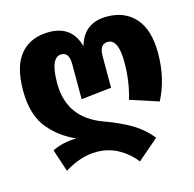

<svg xmlns="http://www.w3.org/2000/svg" viewBox="-111 -665 1014 1003"><g transform="rotate(-15 395.5 -163.0)"><path d="M705 -51 552 -101Q580 -193 580 -297Q580 -422 523 -422Q478 -422 478 -357V-186L314 -168V-357Q314 -422 272 -422Q212 -422 212 -281Q212 -92 395 -26Q480 5 538.5 40Q597 75 638 127L524 225Q491 180 437 149Q383 118 316 118Q233 118 143 173L103 52Q163 23 234 23Q191 3 158.5 -20.5Q126 -44 94.5 -80Q63 -116 46.5 -169Q30 -222 30 -290Q30 -422 85 -486.5Q140 -551 240 -551Q363 -551 395 -433Q428 -551 552 -551Q650 -551 706 -487Q762 -423 762 -298Q762 -159 705 -51Z"/></g></svg>

Font: FiraGO ExtraBold
Style: Regular
Weight: 800
Designer: bBox Type
Foundry: bBox Type GmbH
Version: Version 1.001;PS 001.001;hotconv 1.0.88;makeotf.lib2.5.64775